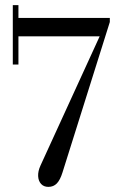

<svg xmlns="http://www.w3.org/2000/svg" viewBox="-20 -506 479 750"><path d="M169 224Q151 224 140.5 212.5Q130 201 129 182Q128 163 138 141L378 -383V-364H36V-436H409V-420L224 168Q215 197 202 210.5Q189 224 169 224ZM30 -254V-486H52V-254Z"/></svg>

Font: Baskervville
Style: Regular
Weight: 400
Designer: Alexis Faudot, Rémi Forte, Morgane Pierson, Rafael Ribas, Tanguy Vanlaeys, Rosalie Wagner, Thomas Huot-Marchand
Foundry: ANRT
Version: Version 1.100